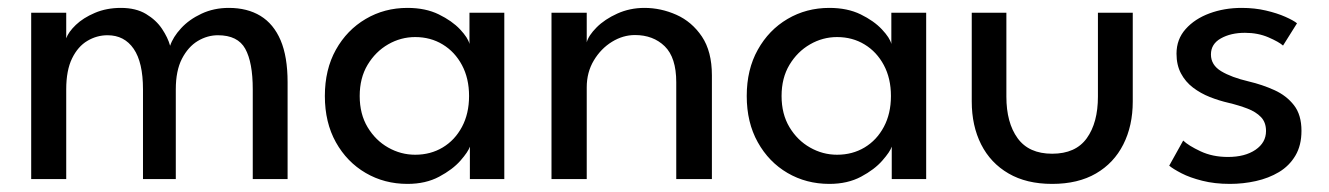

<svg xmlns="http://www.w3.org/2000/svg" viewBox="-20 -442 3282 474"><path d="M545 -422.5Q590.5 -422.5 623 -402.8Q655.5 -383 672.8 -342.5Q690 -302 690 -239V0H604V-221.5Q604 -288 585.5 -321.5Q567 -355 518 -355Q492 -355 468.2 -340.8Q444.5 -326.5 429.2 -297Q414 -267.5 414 -221.5V0H333V-221.5Q333 -288 310 -321.5Q287 -355 245.5 -355Q219 -355 195.8 -341.2Q172.5 -327.5 158 -298Q143.5 -268.5 143.5 -221.5V0H57V-410.5H143.5V-347.5Q149 -363 167.2 -380.5Q185.5 -398 214.2 -410.2Q243 -422.5 278.5 -422.5Q315.5 -422.5 340.5 -407.5Q365.5 -392.5 380 -370.8Q394.5 -349 400 -329Q407 -350.5 427 -372.2Q447 -394 477.5 -408.2Q508 -422.5 545 -422.5Z M1140 0V-80Q1136 -67.5 1116.8 -45.5Q1097.5 -23.5 1064.2 -5.8Q1031 12 986 12Q929 12 882.8 -15Q836.5 -42 809.2 -90.8Q782 -139.5 782 -205Q782 -270.5 809.2 -319.2Q836.5 -368 882.8 -395.2Q929 -422.5 986 -422.5Q1030.5 -422.5 1063.2 -406.5Q1096 -390.5 1115.8 -369.5Q1135.5 -348.5 1139 -333.5V-410.5H1225V0ZM868 -205Q868 -160.5 887.5 -128Q907 -95.5 938.2 -77.8Q969.5 -60 1005 -60Q1043 -60 1073 -78Q1103 -96 1120.5 -128.8Q1138 -161.5 1138 -205Q1138 -248.5 1120.5 -281.2Q1103 -314 1073 -332.2Q1043 -350.5 1005 -350.5Q969.5 -350.5 938.2 -332.5Q907 -314.5 887.5 -282Q868 -249.5 868 -205Z M1571 -422.5Q1611.5 -422.5 1649.8 -405.5Q1688 -388.5 1712.8 -351.8Q1737.5 -315 1737.5 -256V0H1649.5V-239Q1649.5 -300 1621 -327.8Q1592.5 -355.5 1547.5 -355.5Q1518 -355.5 1490.8 -338.8Q1463.5 -322 1446 -292.8Q1428.5 -263.5 1428.5 -226.5V0H1341.5V-410.5H1428.5V-337.5Q1433 -354.5 1453 -374.5Q1473 -394.5 1504 -408.5Q1535 -422.5 1571 -422.5Z M2181.5 0V-80Q2177.5 -67.5 2158.2 -45.5Q2139 -23.5 2105.8 -5.8Q2072.5 12 2027.5 12Q1970.5 12 1924.2 -15Q1878 -42 1850.8 -90.8Q1823.5 -139.5 1823.5 -205Q1823.5 -270.5 1850.8 -319.2Q1878 -368 1924.2 -395.2Q1970.5 -422.5 2027.5 -422.5Q2072 -422.5 2104.8 -406.5Q2137.5 -390.5 2157.2 -369.5Q2177 -348.5 2180.5 -333.5V-410.5H2266.5V0ZM1909.5 -205Q1909.5 -160.5 1929 -128Q1948.5 -95.5 1979.8 -77.8Q2011 -60 2046.5 -60Q2084.5 -60 2114.5 -78Q2144.5 -96 2162 -128.8Q2179.5 -161.5 2179.5 -205Q2179.5 -248.5 2162 -281.2Q2144.5 -314 2114.5 -332.2Q2084.5 -350.5 2046.5 -350.5Q2011 -350.5 1979.8 -332.5Q1948.5 -314.5 1929 -282Q1909.5 -249.5 1909.5 -205Z M2464.5 -203.5Q2464.5 -139 2492.2 -100.8Q2520 -62.5 2577.5 -62.5Q2635.5 -62.5 2663 -100.8Q2690.5 -139 2690.5 -203.5V-410.5H2776.5V-191.5Q2776.5 -131.5 2753.2 -85.5Q2730 -39.5 2685.8 -13.8Q2641.5 12 2577.5 12Q2514 12 2469.8 -13.8Q2425.5 -39.5 2402.2 -85.5Q2379 -131.5 2379 -191.5V-410.5H2464.5Z M3045.5 -422.5Q3077.5 -422.5 3105.2 -416Q3133 -409.5 3153.2 -400.5Q3173.5 -391.5 3182 -384.5L3147.5 -329.5Q3137.5 -338.5 3111.5 -349.8Q3085.5 -361 3053.5 -361Q3018.5 -361 2994 -347.2Q2969.5 -333.5 2969.5 -307.5Q2969.5 -281.5 2994.8 -266.2Q3020 -251 3062.5 -241Q3096.5 -233 3126.2 -219.5Q3156 -206 3174.5 -182.2Q3193 -158.5 3193 -119Q3193 -83 3178 -57.8Q3163 -32.5 3137.5 -17.2Q3112 -2 3080.5 5Q3049 12 3016.5 12Q2978.5 12 2948 4.2Q2917.5 -3.5 2896.8 -14.2Q2876 -25 2866.5 -33L2901 -95Q2914 -82.5 2943.8 -68.5Q2973.5 -54.5 3011.5 -54.5Q3053.5 -54.5 3079.5 -72.2Q3105.5 -90 3105.5 -118.5Q3105.5 -140 3093 -153Q3080.5 -166 3059.5 -174Q3038.5 -182 3013.5 -188Q2989.5 -193.5 2966.8 -202.5Q2944 -211.5 2925.2 -225.8Q2906.5 -240 2895.5 -260.8Q2884.5 -281.5 2884.5 -309.5Q2884.5 -345 2907 -370.2Q2929.5 -395.5 2966 -409Q3002.5 -422.5 3045.5 -422.5Z"/></svg>

Font: League Spartan Thin
Style: Regular
Weight: 400
Version: Version 2.002